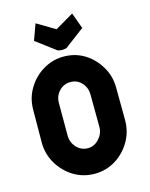

<svg xmlns="http://www.w3.org/2000/svg" viewBox="-111 -790 679 871"><g transform="rotate(-15 228.5 -354.5)"><path d="M225.1 9.8Q171.9 9.8 127 -17.1Q83 -44.4 55.7 -89.8Q28.8 -135.3 28.8 -189.9L29.8 -341.8Q29.8 -397.5 56.6 -441.4Q83 -486.3 127.4 -513.2Q172.4 -540.5 225.1 -540.5Q279.3 -540.5 322.8 -513.7Q366.2 -486.8 392.6 -441.4Q419.4 -397 419.4 -341.8L420.4 -189.9Q420.4 -135.3 394 -90.3Q367.2 -44.4 323 -17.3Q278.8 9.8 225.1 9.8ZM225.1 -110.4Q254.9 -110.4 277.3 -134.3Q299.8 -159.2 299.8 -189.9L298.8 -341.8Q298.8 -375 277.8 -397.9Q256.8 -420.9 225.1 -420.9Q194.3 -420.9 172.4 -398.4Q150.4 -376 150.4 -341.8V-189.9Q150.4 -157.2 172.4 -133.3Q194.3 -110.4 225.1 -110.4ZM250 -575.7Q243.7 -571.3 228.5 -571.3Q212.9 -571.3 205.1 -575.7L114.3 -644L141.6 -719.2L227.1 -668.5L313.5 -719.2L340.8 -644Z"/></g></svg>

Font: WRV
Style: Display
Weight: 400
Designer: Will Viles x Danh Hong
Version: Version 8.001; ttfautohint (v1.8.3)